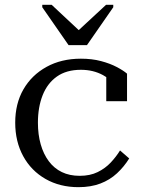

<svg xmlns="http://www.w3.org/2000/svg" viewBox="-20 -765 586 795"><path d="M264 -578H340L449 -735V-745H419L296 -631H316L194 -745H155V-735ZM310 -37Q353 -37 384.5 -52.5Q416 -68 438.5 -92Q461 -116 477 -142L515 -109Q494 -75 464.5 -47.5Q435 -20 395.5 -5Q356 10 305 10Q228 10 168.5 -24Q109 -58 76 -118.5Q43 -179 43 -257Q43 -336 77 -395Q111 -454 172.5 -488Q234 -522 315 -522Q361 -522 398.5 -512Q436 -502 463.5 -487.5Q491 -473 506 -460V-346H420V-459Q430 -458 439 -453Q448 -448 454.5 -440Q461 -432 464 -422Q467 -412 465 -401Q447 -432 406.5 -454Q366 -476 315 -476Q255 -476 215.5 -448Q176 -420 156.5 -370.5Q137 -321 137 -257Q137 -208 148.5 -167.5Q160 -127 182 -97.5Q204 -68 236 -52.5Q268 -37 310 -37Z"/></svg>

Font: Roboto Serif 72pt
Style: Regular
Weight: 400
Designer: Greg Gazdowicz
Foundry: Commercial Type
Version: Version 1.008